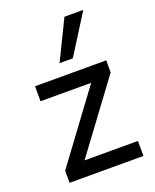

<svg xmlns="http://www.w3.org/2000/svg" viewBox="-143 -854 759 938"><g transform="rotate(-20 236.5 -385.5)"><path d="M54 0V-63L341 -451L344 -423H57V-501H427V-438L138 -48L136 -78H438V0ZM208 -566 308 -771H406L277 -566Z"/></g></svg>

Font: Nunitoga
Style: Medium
Weight: 500
Designer: Vernon Adams
Foundry: Vernon Adams
Version: Version 1.0